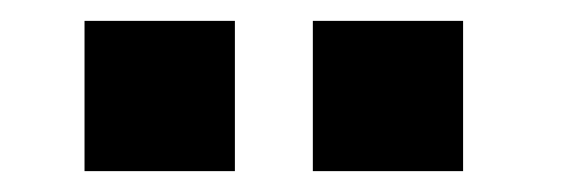

<svg xmlns="http://www.w3.org/2000/svg" viewBox="-20 -789 539 184"><path d="M61 -769H205.1V-625H61ZM279.8 -769H423.8V-625H279.8Z"/></svg>

Font: Mattone
Style: Regular
Weight: 400
Width: 6
Designer: Nunzio Mazzaferro
Foundry: Collletttivo
Version: Version 2.000;Glyphs 3.2 (3217)